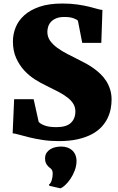

<svg xmlns="http://www.w3.org/2000/svg" viewBox="-20 -773 656 1067"><path d="M230.5 107.4Q230.5 88.4 239 75.9Q247.6 63.5 260.7 55.7Q273.9 47.9 289.3 44.7Q304.7 41.5 317.9 41.5H321.3Q339.4 41.5 354.7 46.9Q370.1 52.2 381.3 62.5Q392.6 72.8 398.9 87.9Q405.3 103 405.3 123Q404.8 149.9 395 175.3Q385.3 200.7 371.3 221.2Q357.4 241.7 342.3 255.6Q327.1 269.5 316.9 273.4H314.9L254.9 259.8L252 252Q256.8 250 260.7 243.7Q264.6 237.3 267.3 229Q270 220.7 271.5 210.9Q272.9 201.2 272.9 192.9Q272.9 177.2 267.1 169.4Q261.2 161.6 254.4 157.7Q246.6 151.9 238.5 139.6Q230.5 127.4 230.5 107.4ZM58.6 -221.7H167L194.8 -96.2Q202.6 -85.4 227.1 -75.9Q251.5 -66.4 293.5 -66.4Q348.6 -66.4 373.8 -90.1Q398.9 -113.8 398.9 -153.8Q398.9 -176.8 387.9 -195.3Q377 -213.9 355.7 -230.5Q334.5 -247.1 304 -263.2Q273.4 -279.3 234.9 -297.9Q207 -311 175 -331.1Q143.1 -351.1 115.7 -380.4Q88.4 -409.7 70.1 -449.7Q51.8 -489.7 51.8 -543Q51.8 -582.5 66.7 -620.1Q81.5 -657.7 114.3 -687.5Q147 -717.3 199.2 -735.4Q251.5 -753.4 326.2 -753.4Q373 -753.4 409.7 -748Q446.3 -742.7 473.6 -736.1Q501 -729.5 519.5 -723.9Q538.1 -718.3 549.3 -717.8L543 -534.7H437L413.1 -657.2Q408.2 -664.6 388.4 -671.6Q368.7 -678.7 337.9 -678.7Q311 -678.7 293 -671.4Q274.9 -664.1 263.9 -652.3Q252.9 -640.6 248 -625.7Q243.2 -610.8 243.2 -595.7Q243.2 -568.4 258.3 -546.9Q273.4 -525.4 298.6 -507.1Q323.7 -488.8 356 -472.2Q388.2 -455.6 422.4 -438.5Q440.4 -429.7 460.7 -418.5Q481 -407.2 500.7 -393.1Q520.5 -378.9 538.6 -361.6Q556.6 -344.2 570.3 -322.8Q584 -301.3 592 -275.6Q600.1 -250 600.1 -219.2Q600.1 -195.3 595.2 -168.9Q590.3 -142.6 578.1 -116.9Q565.9 -91.3 544.7 -68.1Q523.4 -44.9 490.7 -27.3Q458 -9.8 412.6 0.7Q367.2 11.2 306.2 11.2Q258.8 11.2 217.5 4.9Q176.3 -1.5 143.3 -9.5Q110.4 -17.6 86.7 -24.4Q63 -31.2 50.3 -32.2Z"/></svg>

Font: Merriweather UltraBold
Style: Regular
Weight: 900
Designer: Eben Sorkin ( sorkintype@gmail.com )
Foundry: Eben Sorkin
Version: Version 1.570; ttfautohint (v1.3) -l 8 -r 32 -G 0 -x 0 -H 60